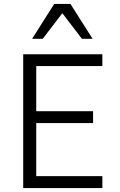

<svg xmlns="http://www.w3.org/2000/svg" viewBox="-20 -950 604 970"><path d="M97.2 0V-675.8H497.1V-616.2H163.1V-388.2H450.2V-328.1H163.1V-60.1H497.1V0ZM394 -753.9 294.9 -883.3 195.8 -753.9H142.1L253.9 -930.2H335.9L447.8 -753.9Z"/></svg>

Font: Clear Sans Light
Style: Regular
Weight: 300
Foundry: Intel Corporation
Version: Version 1.00